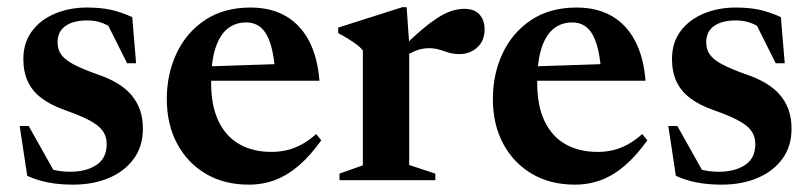

<svg xmlns="http://www.w3.org/2000/svg" viewBox="-20 -490 2206 522"><path d="M216.5 -469.5Q253.5 -469.5 281 -463.5Q308.5 -457.5 339.5 -443.5L350 -318H325.5L262.5 -444L302 -401.5Q280.5 -418.5 260.8 -426.5Q241 -434.5 218 -434.5Q179 -434.5 157.8 -419.2Q136.5 -404 136.5 -375Q136.5 -355.5 146.5 -341.5Q156.5 -327.5 180 -315Q203.5 -302.5 244.5 -288Q275.5 -277.5 298.5 -263.8Q321.5 -250 337 -232Q352.5 -214 360.5 -191.2Q368.5 -168.5 368.5 -140Q368.5 -92 343.5 -58Q318.5 -24 275.8 -6Q233 12 178.5 12Q141 12 110.5 6Q80 0 54 -12L33.5 -147.5H58L136 -8.5L82 -45Q98.5 -36.5 113.2 -31.8Q128 -27 142.2 -25Q156.5 -23 170 -23Q214.5 -23 242.2 -41.5Q270 -60 270 -98Q270 -115 263 -128Q256 -141 241.8 -151.2Q227.5 -161.5 206 -171.2Q184.5 -181 155.5 -191Q117.5 -204.5 92.5 -223.5Q67.5 -242.5 55.5 -268.8Q43.5 -295 43.5 -329.5Q43.5 -374 66.8 -405.2Q90 -436.5 129.5 -453Q169 -469.5 216.5 -469.5Z M661 -469.5Q717.5 -469.5 757.5 -446Q797.5 -422.5 820.5 -378.2Q843.5 -334 848.5 -270.5H528.5L529 -309L786.5 -317.5L728 -293.5Q725 -339.5 715.8 -369.5Q706.5 -399.5 690.2 -414.2Q674 -429 649 -429Q620.5 -429 599.2 -412.5Q578 -396 566 -360Q554 -324 554 -265Q554 -202.5 574 -160.8Q594 -119 630.8 -98Q667.5 -77 718 -77Q740.5 -77 761 -82Q781.5 -87 801 -97.8Q820.5 -108.5 839.5 -125.5L853.5 -108.5Q824.5 -68 794 -41.2Q763.5 -14.5 729.5 -1.2Q695.5 12 656 12Q590 12 540 -17.2Q490 -46.5 461.8 -99Q433.5 -151.5 433.5 -221Q433.5 -288.5 460 -345Q486.5 -401.5 537.5 -435.5Q588.5 -469.5 661 -469.5Z M1242 -466Q1270.5 -466 1284 -450.2Q1297.5 -434.5 1297.5 -410.5Q1297.5 -379 1277.5 -361Q1257.5 -343 1230 -343Q1212.5 -343 1199.8 -347Q1187 -351 1174.5 -355Q1162 -359 1145.5 -359Q1133.5 -359 1121.2 -355.8Q1109 -352.5 1097.5 -346.2Q1086 -340 1075.5 -330.5L1067.5 -353.5Q1099.5 -386 1124.8 -407.5Q1150 -429 1170.5 -442Q1191 -455 1208.5 -460.5Q1226 -466 1242 -466ZM1092.5 -371.5V-41.5L1163.5 -18V0H903V-18L966.5 -40.5V-353Q959.5 -361.5 950.2 -368.5Q941 -375.5 928.5 -383.2Q916 -391 899.5 -400V-415L1074 -470.5H1085.5Z M1547.5 -469.5Q1604 -469.5 1644 -446Q1684 -422.5 1707 -378.2Q1730 -334 1735 -270.5H1415L1415.5 -309L1673 -317.5L1614.5 -293.5Q1611.5 -339.5 1602.2 -369.5Q1593 -399.5 1576.8 -414.2Q1560.5 -429 1535.5 -429Q1507 -429 1485.8 -412.5Q1464.5 -396 1452.5 -360Q1440.5 -324 1440.5 -265Q1440.5 -202.5 1460.5 -160.8Q1480.5 -119 1517.2 -98Q1554 -77 1604.5 -77Q1627 -77 1647.5 -82Q1668 -87 1687.5 -97.8Q1707 -108.5 1726 -125.5L1740 -108.5Q1711 -68 1680.5 -41.2Q1650 -14.5 1616 -1.2Q1582 12 1542.5 12Q1476.5 12 1426.5 -17.2Q1376.5 -46.5 1348.2 -99Q1320 -151.5 1320 -221Q1320 -288.5 1346.5 -345Q1373 -401.5 1424 -435.5Q1475 -469.5 1547.5 -469.5Z M1980 -469.5Q2017 -469.5 2044.5 -463.5Q2072 -457.5 2103 -443.5L2113.5 -318H2089L2026 -444L2065.5 -401.5Q2044 -418.5 2024.2 -426.5Q2004.5 -434.5 1981.5 -434.5Q1942.5 -434.5 1921.2 -419.2Q1900 -404 1900 -375Q1900 -355.5 1910 -341.5Q1920 -327.5 1943.5 -315Q1967 -302.5 2008 -288Q2039 -277.5 2062 -263.8Q2085 -250 2100.5 -232Q2116 -214 2124 -191.2Q2132 -168.5 2132 -140Q2132 -92 2107 -58Q2082 -24 2039.2 -6Q1996.5 12 1942 12Q1904.5 12 1874 6Q1843.5 0 1817.5 -12L1797 -147.5H1821.5L1899.5 -8.5L1845.5 -45Q1862 -36.5 1876.8 -31.8Q1891.5 -27 1905.8 -25Q1920 -23 1933.5 -23Q1978 -23 2005.8 -41.5Q2033.5 -60 2033.5 -98Q2033.5 -115 2026.5 -128Q2019.5 -141 2005.2 -151.2Q1991 -161.5 1969.5 -171.2Q1948 -181 1919 -191Q1881 -204.5 1856 -223.5Q1831 -242.5 1819 -268.8Q1807 -295 1807 -329.5Q1807 -374 1830.2 -405.2Q1853.5 -436.5 1893 -453Q1932.5 -469.5 1980 -469.5Z"/></svg>

Font: Newsreader 36pt SemiBold
Style: Regular
Weight: 600
Designer: Hugues Gentile
Foundry: Production Type
Version: Version 1.003